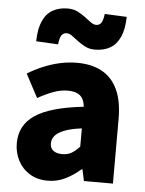

<svg xmlns="http://www.w3.org/2000/svg" viewBox="-58 -894 722 955"><g transform="rotate(5 303.0 -417.0)"><path d="M216 14Q164 14 126 -9.5Q88 -33 67.5 -72.5Q47 -112 47 -159Q47 -249 122 -299.5Q197 -350 363 -368Q361 -391 352 -407.5Q343 -424 324.5 -432.5Q306 -441 277 -441Q243 -441 207 -428Q171 -415 128 -391L66 -508Q104 -531 143.5 -547.5Q183 -564 225 -573.5Q267 -583 311 -583Q385 -583 436 -555Q487 -527 514 -469.5Q541 -412 541 -323V0H396L384 -57H379Q344 -26 303.5 -6Q263 14 216 14ZM277 -124Q304 -124 324 -136Q344 -148 363 -169V-260Q308 -253 275.5 -240Q243 -227 229.5 -210Q216 -193 216 -173Q216 -148 232.5 -136Q249 -124 277 -124ZM393 -656Q366 -656 345 -666.5Q324 -677 306.5 -690.5Q289 -704 274.5 -714.5Q260 -725 247 -725Q231 -725 221.5 -712Q212 -699 209 -666L99 -672Q100 -733 117 -772Q134 -811 166 -829.5Q198 -848 242 -848Q269 -848 290.5 -837.5Q312 -827 329.5 -813.5Q347 -800 361.5 -789.5Q376 -779 389 -779Q405 -779 414 -792Q423 -805 427 -837L537 -832Q536 -771 518.5 -732Q501 -693 469.5 -674.5Q438 -656 393 -656Z"/></g></svg>

Font: Noto Sans TC Thin Black
Style: Regular
Weight: 900
Version: Version 2.004-H2;hotconv 1.0.118;makeotfexe 2.5.65603